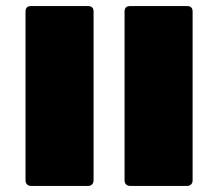

<svg xmlns="http://www.w3.org/2000/svg" viewBox="-20 -612 712 632"><path d="M82 0Q74 0 69 -5Q64 -10 64 -18V-574Q64 -592 82 -592H270Q288 -592 288 -574V-18Q288 -10 283 -5Q278 0 270 0ZM408 0Q400 0 395 -5Q390 -10 390 -18V-574Q390 -592 408 -592H596Q614 -592 614 -574V-18Q614 -10 609 -5Q604 0 596 0Z"/></svg>

Font: LINE Seed Sans TH App Heavy
Style: Regular
Weight: 900
Designer: Dalton Maag Ltd | Thai characters by Cadson Demak Co.,Ltd.
Foundry: Dalton Maag Ltd
Version: Version 1.003